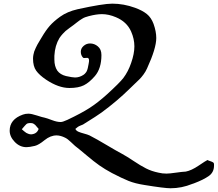

<svg xmlns="http://www.w3.org/2000/svg" viewBox="-20 -756 1175 1036"><path d="M123 38.1Q86.9 38.1 59.6 9.8Q32.2 -18.6 32.2 -50.8Q32.2 -112.3 103.5 -137.7Q117.2 -142.6 132.8 -142.6Q149.4 -142.6 179.2 -132.8Q209 -123 220.7 -121.1Q233.4 -118.2 260.3 -107.9Q287.1 -97.7 305.7 -97.7H308.6Q318.4 -97.7 343.8 -109.4Q418 -144.5 462.4 -172.9Q506.8 -201.2 558.6 -248Q626 -309.6 645.5 -335Q671.9 -370.1 687.5 -416Q705.1 -465.8 705.1 -505.9Q705.1 -545.9 687.5 -585.9Q664.1 -638.7 605.5 -663.1Q566.4 -679.7 530.3 -679.7Q500 -679.7 459 -668.9Q448.2 -666 439.9 -663.1Q431.6 -660.2 422.4 -654.3Q413.1 -648.4 408.7 -645.5Q404.3 -642.6 392.6 -633.3Q380.9 -624 377 -621.1Q371.1 -617.2 355.5 -605.5Q339.8 -593.8 334 -588.9Q328.1 -584 318.4 -573.2Q308.6 -562.5 300.8 -550.8Q276.4 -510.7 273.4 -455.1V-434.6Q273.4 -398.4 289.1 -375Q304.7 -353.5 335.9 -345.7Q371.1 -337.9 384.8 -337.9Q408.2 -337.9 429.7 -351.6Q433.6 -354.5 436.5 -356.9Q439.5 -359.4 441.9 -362.8Q444.3 -366.2 446.3 -368.7Q448.2 -371.1 449.7 -376Q451.2 -380.9 452.1 -382.8Q453.1 -384.8 454.1 -390.6Q455.1 -396.5 455.6 -398.4Q456.1 -400.4 457.5 -407.7Q459 -415 459 -416Q462.9 -435.5 457 -441.4Q453.1 -445.3 442.4 -443.4Q431.6 -441.4 427.7 -445.3Q416 -458 416 -476.6Q416 -495.1 431.2 -508.3Q446.3 -521.5 465.8 -521.5Q489.3 -521.5 507.8 -505.9Q527.3 -490.2 527.3 -459Q527.3 -386.7 492.2 -345.7Q461.9 -310.5 432.6 -295.9Q403.3 -281.2 354.5 -281.2Q295.9 -281.2 228.5 -326.2Q192.4 -350.6 175.3 -374.5Q158.2 -398.4 158.2 -439.5Q158.2 -449.2 160.2 -460Q162.1 -470.7 164.6 -478Q167 -485.4 172.9 -497.6Q178.7 -509.8 181.6 -515.1Q184.6 -520.5 193.4 -535.2Q202.1 -549.8 205.1 -554.7Q227.5 -592.8 248.5 -616.7Q269.5 -640.6 304.7 -666Q342.8 -693.4 398.4 -706.1Q536.1 -736.3 585.9 -736.3Q647.5 -736.3 709 -713.9Q749 -699.2 772.5 -680.2Q795.9 -661.1 808.6 -627Q823.2 -585.9 823.2 -550.8Q823.2 -495.1 773.4 -386.7Q765.6 -369.1 753.9 -353.5Q742.2 -337.9 733.4 -329.1Q724.6 -320.3 707 -303.7Q689.5 -287.1 679.7 -277.3Q611.3 -210 527.3 -148.4Q507.8 -133.8 427.7 -84Q423.8 -82 412.1 -77.6Q400.4 -73.2 386.7 -60.5Q390.6 -50.8 402.8 -45.4Q415 -40 433.6 -35.2Q452.1 -30.3 462.9 -25.4Q501 -5.9 554.2 25.9Q607.4 57.6 638.7 74.2Q664.1 87.9 701.2 112.8Q738.3 137.7 768.1 152.8Q797.9 168 835.9 175.8Q855.5 180.7 877.9 180.7Q894.5 180.7 928.2 175.8Q961.9 170.9 982.4 169.9Q1012.7 164.1 1051.8 137.7Q1090.8 111.3 1099.6 107.4Q1104.5 110.4 1113.8 113.3Q1123 116.2 1128.9 119.6Q1134.8 123 1134.8 130.9V137.7Q1134.8 173.8 1106.4 193.8Q1078.1 213.9 1026.4 233.4Q1020.5 235.4 1017.6 236.3Q960 259.8 900.4 259.8Q867.2 259.8 759.8 242.2Q709 234.4 673.8 220.2Q638.7 206.1 584 177.7Q545.9 157.2 516.6 136.7Q487.3 116.2 446.3 81.5Q405.3 46.9 384.8 31.2Q378.9 26.4 362.3 10.3Q345.7 -5.9 332 -12.7Q306.6 -25.4 285.2 -25.4Q252 -25.4 220.2 0.5Q188.5 26.4 168 31.2Q138.7 38.1 123 38.1ZM148.4 -91.8H138.7Q128.9 -91.8 123 -86.9Q117.2 -82 97.7 -58.6Q100.6 -55.7 109.4 -48.3Q118.2 -41 121.6 -39.1Q125 -37.1 132.3 -34.2Q139.6 -31.2 146.5 -31.2H150.4Q179.7 -34.2 188.5 -60.5Q184.6 -64.5 178.7 -71.8Q172.9 -79.1 169.9 -82Q167 -85 161.1 -88.4Q155.3 -91.8 148.4 -91.8Z"/></svg>

Font: Essays1743
Style: Italic
Weight: 500
Italic angle: -10°
Designer: Based on the typeface in a 1743 English translation of the essays of Montaigne.  PostScript/TrueType font designed by Jo
Version: Version 002.100